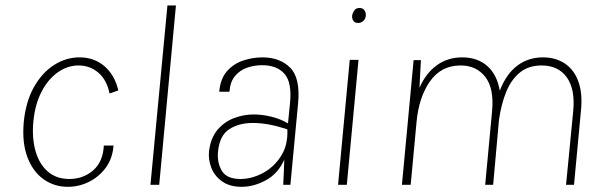

<svg xmlns="http://www.w3.org/2000/svg" viewBox="-20 -696 2264 723"><path d="M235.5 7.5Q184 7.5 143.8 -21.2Q103.5 -50 83 -104.8Q62.5 -159.5 69.5 -236.5Q77 -313 107.5 -367.5Q138 -422 183.2 -451Q228.5 -480 279.5 -480Q308 -480 331.8 -471.2Q355.5 -462.5 374.2 -446Q393 -429.5 406 -406.8Q419 -384 425.5 -355.5L392.5 -344Q382 -395.5 350.2 -422.5Q318.5 -449.5 276 -449.5Q234.5 -449.5 197.8 -423.8Q161 -398 136.2 -350.2Q111.5 -302.5 105.5 -236.5Q100 -176 113.8 -127.2Q127.5 -78.5 159.8 -50.2Q192 -22 241.5 -22Q293 -22 330.5 -54.2Q368 -86.5 371 -148H407.5Q404 -100 378.8 -65.2Q353.5 -30.5 315.5 -11.5Q277.5 7.5 235.5 7.5Z M546.5 0 610.5 -675.5H642.5L579.5 0Z M890 7.5Q845.5 7.5 817 -12.5Q788.5 -32.5 776.2 -63.2Q764 -94 767 -125.5Q773 -176 798.5 -206.5Q824 -237 860.5 -251Q897 -265 935.5 -265Q966.5 -265 1001 -256.8Q1035.5 -248.5 1064.5 -231.5L1072 -306.5Q1080 -385.5 1051.2 -418Q1022.5 -450.5 967.5 -450.5Q937.5 -450.5 910.2 -441Q883 -431.5 864.8 -409.5Q846.5 -387.5 844 -350.5H805.5Q810 -400.5 835.5 -428.8Q861 -457 897 -468.5Q933 -480 968 -480Q1034 -480 1072.8 -441Q1111.5 -402 1102.5 -307L1073.5 0H1046.5Q1047.5 -24.5 1048.8 -47.8Q1050 -71 1050.5 -95Q1027 -42 981.2 -17.2Q935.5 7.5 890 7.5ZM885.5 -22Q927.5 -22 969.2 -44Q1011 -66 1038 -108Q1065 -150 1062 -209Q1027.5 -220.5 994.8 -226.8Q962 -233 931.5 -233Q880.5 -233 843.8 -209.8Q807 -186.5 801 -125.5Q797 -83 815.5 -52.5Q834 -22 885.5 -22Z M1328.5 -609.5Q1316.5 -609.5 1310.8 -617.5Q1305 -625.5 1306 -636.5Q1307 -645.5 1313.5 -655.8Q1320 -666 1334 -666Q1346.5 -666 1352.5 -657Q1358.5 -648 1357.5 -636.5Q1356 -624 1347.8 -616.8Q1339.5 -609.5 1328.5 -609.5ZM1253 0 1297 -470.5H1330L1286 0Z M1493.5 0 1537.5 -469.5H1565Q1564 -443.5 1562.2 -417.2Q1560.5 -391 1559.5 -365.5Q1583.5 -420 1624.5 -450Q1665.5 -480 1720.5 -480Q1777.5 -480 1814.5 -447.8Q1851.5 -415.5 1862 -354.5Q1886 -417 1927.5 -448.5Q1969 -480 2024.5 -480Q2072 -480 2106.8 -457Q2141.5 -434 2158 -388.8Q2174.5 -343.5 2167.5 -277.5L2141.5 0H2111.5L2138.5 -277.5Q2146.5 -359.5 2114.5 -404.5Q2082.5 -449.5 2019.5 -449.5Q1970.5 -449.5 1938 -423.2Q1905.5 -397 1886.5 -350.8Q1867.5 -304.5 1859 -245L1837 0H1807L1833 -277.5Q1841 -363 1807.5 -406.2Q1774 -449.5 1714.5 -449.5Q1641 -449.5 1599 -389.5Q1557 -329.5 1548.5 -236L1526.5 0Z"/></svg>

Font: Karla ExtraLight
Style: Italic
Weight: 250
Italic angle: -8°
Designer: Jonathan Pinhorn
Version: Version 2.004;gftools[0.9.33]